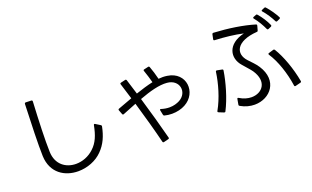

<svg xmlns="http://www.w3.org/2000/svg" viewBox="-94 -1346 3088 1898"><g transform="rotate(-20 1450.0 -397.0)"><path d="M729 -63C793 -127 825 -204 844 -297C846 -305 843 -310 838 -313L788 -344C781 -349 775 -346 773 -337C754 -238 726 -167 667 -113C613 -62 544 -37 478 -37C372 -37 276 -103 272 -238C268 -363 275 -558 286 -764C286 -772 282 -777 274 -777L217 -779C209 -779 205 -775 204 -767C196 -556 189 -344 193 -222C200 -41 334 39 474 39C568 39 665 3 729 -63Z M1416 45C1424 43 1427 38 1425 31C1389 -108 1345 -266 1299 -420C1412 -462 1514 -490 1594 -483C1726 -472 1750 -329 1644 -272C1617 -258 1581 -246 1537 -246C1511 -246 1482 -250 1451 -260C1442 -263 1437 -259 1439 -250L1449 -201C1450 -194 1453 -190 1460 -188C1486 -181 1512 -178 1539 -178C1590 -178 1640 -190 1678 -211C1835 -295 1815 -519 1621 -547C1591 -552 1560 -552 1530 -549C1518 -599 1503 -646 1488 -687C1485 -694 1480 -697 1473 -695L1429 -685C1421 -684 1418 -678 1421 -671C1436 -629 1450 -583 1462 -538C1406 -526 1344 -507 1279 -485C1263 -538 1246 -591 1230 -643C1227 -650 1222 -653 1215 -651L1168 -640C1160 -638 1157 -633 1160 -625C1176 -574 1194 -518 1211 -460C1162 -442 1111 -424 1062 -405C1055 -403 1053 -397 1055 -390L1072 -345C1075 -337 1081 -335 1088 -338C1137 -357 1184 -377 1231 -395C1277 -240 1322 -77 1353 49C1355 56 1360 59 1368 57Z M2856 -696C2863 -700 2865 -705 2862 -712C2838 -758 2801 -811 2768 -847C2763 -853 2758 -853 2752 -851L2725 -839C2717 -836 2716 -830 2722 -823C2757 -784 2789 -733 2811 -689C2814 -682 2820 -680 2827 -683ZM2750 -653C2757 -657 2759 -662 2756 -669C2736 -715 2701 -770 2666 -809C2661 -815 2656 -816 2650 -813L2622 -802C2614 -798 2613 -792 2619 -785C2652 -746 2684 -690 2704 -646C2707 -639 2713 -637 2720 -640ZM2184 -38C2183 -31 2186 -26 2192 -23C2241 5 2291 17 2338 17C2503 17 2630 -133 2510 -317C2483 -358 2452 -386 2421 -420C2330 -516 2379 -636 2601 -652C2608 -652 2613 -656 2614 -662L2627 -709C2629 -717 2626 -722 2619 -724C2502 -760 2348 -783 2195 -791C2188 -791 2183 -788 2181 -780L2171 -732C2169 -723 2173 -718 2181 -718C2286 -713 2387 -702 2476 -682C2288 -637 2265 -493 2351 -397C2382 -359 2411 -331 2434 -299C2528 -160 2447 -63 2334 -63C2294 -63 2251 -75 2209 -101C2201 -106 2195 -103 2194 -94ZM2835 -33C2842 -35 2845 -40 2844 -47C2819 -186 2766 -332 2709 -424C2705 -430 2700 -432 2693 -430L2643 -415C2635 -413 2632 -407 2637 -399C2697 -309 2746 -168 2766 -28C2767 -20 2772 -17 2780 -19ZM2026 -14C2033 -12 2038 -13 2041 -20C2100 -134 2144 -289 2162 -406C2163 -414 2160 -419 2152 -420L2101 -430C2093 -431 2088 -428 2087 -420C2071 -304 2031 -163 1968 -51C1964 -44 1966 -38 1974 -35Z"/></g></svg>

Font: LINE Seed JP App_OTF Regular
Style: Regular
Weight: 400
Designer: LY Corporation & Fontrix & Fontworks
Version: Version 1.002